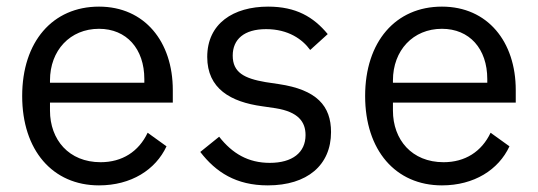

<svg xmlns="http://www.w3.org/2000/svg" viewBox="-20 -548 1625 580"><path d="M279 12C376 12 450 -35 483 -106L426 -147C399 -90 349 -58 284 -58C188 -58 131 -126 131 -214V-238H502V-276C502 -422 417 -528 279 -528C139 -528 47 -422 47 -258C47 -94 139 12 279 12ZM279 -461C362 -461 416 -401 416 -309V-298H131V-305C131 -396 192 -461 279 -461Z M789 12C908 12 980 -49 980 -149C980 -228 937 -277 822 -294L782 -300C718 -311 683 -329 683 -380C683 -429 717 -460 784 -460C851 -460 894 -429 917 -397L970 -445C927 -497 874 -528 790 -528C685 -528 606 -477 606 -376C606 -280 677 -240 772 -227L813 -221C881 -210 903 -180 903 -140C903 -87 863 -56 795 -56C730 -56 682 -84 642 -135L585 -89C632 -28 693 12 789 12Z M1315 12C1412 12 1486 -35 1519 -106L1462 -147C1435 -90 1385 -58 1320 -58C1224 -58 1167 -126 1167 -214V-238H1538V-276C1538 -422 1453 -528 1315 -528C1175 -528 1083 -422 1083 -258C1083 -94 1175 12 1315 12ZM1315 -461C1398 -461 1452 -401 1452 -309V-298H1167V-305C1167 -396 1228 -461 1315 -461Z"/></svg>

Font: IBMKR
Style: Regular
Weight: 400
Designer: Mike Abbink; Paul van der Laan; Pieter van Rosmalen; Wujin Sim; Chorong Kim; Dohee Lee;
Foundry: Sandoll Inc.
Version: Version 1.002